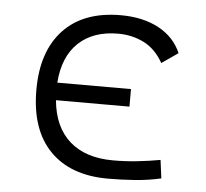

<svg xmlns="http://www.w3.org/2000/svg" viewBox="-44 -573 674 629"><g transform="rotate(5 293.0 -258.5)"><path d="M333 9.8Q209.5 9.8 141.8 -59.8Q74.2 -129.4 74.2 -259.8Q74.2 -386.7 140.4 -457Q206.5 -527.3 329.1 -527.3Q401.9 -527.3 453.9 -499.3Q505.9 -471.2 527.8 -419.9L474.1 -382.8Q449.2 -427.2 410.4 -446.8Q371.6 -466.3 325.2 -466.3Q243.2 -466.3 194.8 -420.4Q146.5 -374.5 140.6 -289.1H382.8V-231.4H141.1Q149.4 -143.1 201.9 -97.2Q254.4 -51.3 344.7 -51.3Q384.3 -51.3 423.3 -55.4Q462.4 -59.6 499.5 -66.4L507.3 -6.3Q465.3 3.4 420.7 6.6Q376 9.8 333 9.8Z"/></g></svg>

Font: Caskaydia Cove Light
Style: Regular
Weight: 300
Monospace: yes
Designer: Aaron Bell
Foundry: Saja Typeworks
Version: Version 4.300; ttfautohint (v1.8.3)